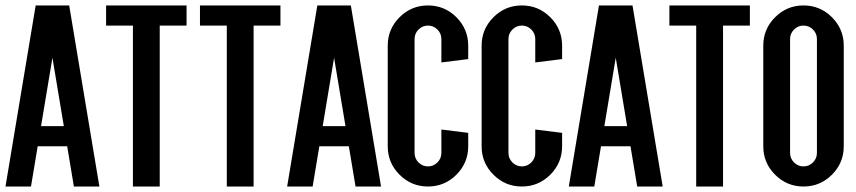

<svg xmlns="http://www.w3.org/2000/svg" viewBox="-20 -679 3116 699"><path d="M170.9 -468.8 129.4 -219.7H212.4ZM117.2 -146.5 92.8 0H0L109.9 -659.2H231.9L341.8 0H249L224.6 -146.5Z M659.2 -659.2V-585.9H561.5V0H463.9V-585.9H366.2V-659.2Z M1001 -659.2V-585.9H903.3V0H805.7V-585.9H708V-659.2Z M1196.3 -468.8 1154.8 -219.7H1237.8ZM1142.6 -146.5 1118.2 0H1025.4L1135.3 -659.2H1257.3L1367.2 0H1274.4L1250 -146.5Z M1538.1 -73.2Q1558.1 -73.2 1572.5 -87.6Q1586.9 -102.1 1586.9 -122.1V-207.5L1684.6 -195.3V-146.5Q1684.6 -85.9 1641.6 -43Q1598.6 0 1538.1 0Q1477.5 0 1434.6 -43Q1391.6 -85.9 1391.6 -146.5V-512.7Q1391.6 -573.2 1434.6 -616.2Q1477.5 -659.2 1538.1 -659.2Q1598.6 -659.2 1641.6 -616.2Q1684.6 -573.2 1684.6 -512.7V-463.9L1586.9 -451.7V-537.1Q1586.9 -557.1 1572.5 -571.5Q1558.1 -585.9 1538.1 -585.9Q1518.1 -585.9 1503.7 -571.5Q1489.3 -557.1 1489.3 -537.1V-122.1Q1489.3 -102.1 1503.7 -87.6Q1518.1 -73.2 1538.1 -73.2Z M1879.9 -73.2Q1899.9 -73.2 1914.3 -87.6Q1928.7 -102.1 1928.7 -122.1V-207.5L2026.4 -195.3V-146.5Q2026.4 -85.9 1983.4 -43Q1940.4 0 1879.9 0Q1819.3 0 1776.4 -43Q1733.4 -85.9 1733.4 -146.5V-512.7Q1733.4 -573.2 1776.4 -616.2Q1819.3 -659.2 1879.9 -659.2Q1940.4 -659.2 1983.4 -616.2Q2026.4 -573.2 2026.4 -512.7V-463.9L1928.7 -451.7V-537.1Q1928.7 -557.1 1914.3 -571.5Q1899.9 -585.9 1879.9 -585.9Q1859.9 -585.9 1845.5 -571.5Q1831.1 -557.1 1831.1 -537.1V-122.1Q1831.1 -102.1 1845.5 -87.6Q1859.9 -73.2 1879.9 -73.2Z M2221.7 -468.8 2180.2 -219.7H2263.2ZM2168 -146.5 2143.6 0H2050.8L2160.6 -659.2H2282.7L2392.6 0H2299.8L2275.4 -146.5Z M2710 -659.2V-585.9H2612.3V0H2514.6V-585.9H2417V-659.2Z M2905.3 -659.2Q2965.8 -659.2 3008.8 -616.2Q3051.8 -573.2 3051.8 -512.7V-146.5Q3051.8 -85.9 3008.8 -43Q2965.8 0 2905.3 0Q2844.7 0 2801.8 -43Q2758.8 -85.9 2758.8 -146.5V-512.7Q2758.8 -573.2 2801.8 -616.2Q2844.7 -659.2 2905.3 -659.2ZM2954.1 -537.1Q2954.1 -557.1 2939.7 -571.5Q2925.3 -585.9 2905.3 -585.9Q2885.3 -585.9 2870.8 -571.5Q2856.4 -557.1 2856.4 -537.1V-122.1Q2856.4 -102.1 2870.8 -87.6Q2885.3 -73.2 2905.3 -73.2Q2925.3 -73.2 2939.7 -87.6Q2954.1 -102.1 2954.1 -122.1Z"/></svg>

Font: Alegre Sans
Style: Regular
Weight: 400
Width: 3
Designer: GrandChaos9000
Version: Version 1.2.6 - August 1, 2014